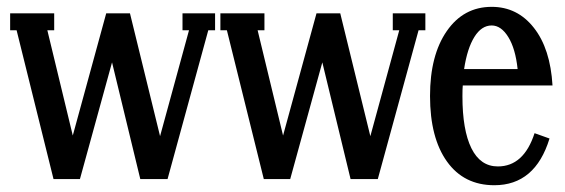

<svg xmlns="http://www.w3.org/2000/svg" viewBox="-20 -526 1661 564"><path d="M214.8 0H137.2L28.8 -437H9.8V-486.8H139.2V-437H119.1L193.8 -127.9L292 -486.8H361.8L450.2 -126L535.2 -437H516.1V-486.8H611.8V-437H591.8L472.2 0H392.1L309.1 -342.8Z M832.5 0H754.9L646.5 -437H627.4V-486.8H756.8V-437H736.8L811.5 -127.9L909.7 -486.8H979.5L1067.9 -126L1152.8 -437H1133.8V-486.8H1229.5V-437H1209.5L1089.8 0H1009.8L926.8 -342.8Z M1442.4 -37.1Q1518.6 -37.1 1550.3 -134.8L1594.2 -119.1Q1552.2 18.1 1432.1 18.1Q1342.8 18.1 1293 -51.5Q1243.2 -121.1 1243.2 -244.1Q1243.2 -363.8 1292.5 -434.8Q1341.8 -505.9 1424.3 -505.9Q1500 -505.9 1548.3 -444.3Q1596.7 -382.8 1603 -274.9H1339.4Q1338.4 -265.1 1338.4 -243.2Q1338.4 -144 1364.7 -90.6Q1391.1 -37.1 1442.4 -37.1ZM1424.3 -451.2Q1394.5 -451.2 1373.5 -417.5Q1352.5 -383.8 1343.3 -323.2H1500.5Q1494.1 -383.3 1473.1 -417.2Q1452.1 -451.2 1424.3 -451.2Z"/></svg>

Font: Margherita Semibold
Style: Regular
Weight: 600
Designer: James Puckett
Foundry: Dunwich Type Founders
Version: Version 1.008;hotconv 1.0.109;makeotfexe 2.5.65596